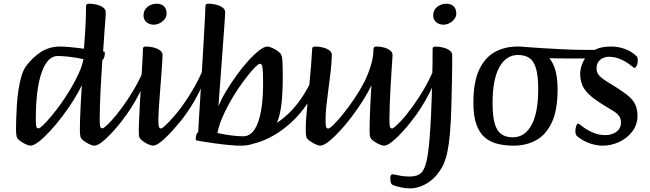

<svg xmlns="http://www.w3.org/2000/svg" viewBox="-20 -776 3522 1040"><path d="M144.5 13Q139.5 13 128.3 8.9Q117.1 4.8 104.7 -2.4Q92.2 -9.6 82.4 -18.1Q72.7 -26.5 70.4 -35.1Q66.7 -47.8 66.7 -78.1Q66.7 -96.8 67.7 -130.4Q68.7 -163.9 71.2 -204.7Q73.7 -245.5 79.7 -286.4Q85.7 -327.3 95.7 -361.7Q105.7 -396 120.7 -417Q157.4 -466.7 203 -495.3Q248.7 -524 306.7 -524Q323 -524 358.6 -520.9Q394.2 -517.9 434.8 -512Q439.1 -564.9 441.4 -604.2Q443.7 -643.4 444.9 -676.6Q446.1 -709.7 446.1 -742.1Q446.1 -749.2 449.4 -752.6Q452.8 -756 462.5 -756Q482.4 -756 503.5 -750.8Q524.6 -745.7 538.7 -735.4Q552.9 -725 552.9 -709.2Q552.9 -704.5 552 -690.2Q551.2 -676 549.7 -655.1Q548.2 -634.2 546.2 -608.5Q544.2 -582.8 542.4 -554.2Q540.5 -525.6 538.5 -496.7H542.5Q545.1 -496.7 546.4 -494.9Q547.7 -493.1 547.7 -487.5Q547.7 -472.4 543.1 -462Q538.5 -451.7 534.2 -451.7Q534.2 -448.7 532.8 -426.2Q531.5 -403.7 529.3 -368Q527.1 -332.4 524.9 -290.6Q522.7 -248.8 521.4 -206.9Q520 -165.1 520 -131.3Q520 -97.5 523.2 -89.2Q526.4 -80.9 534.5 -80.9Q540.2 -80.9 553 -92.2Q565.8 -103.4 581.2 -120Q596.6 -136.5 609.7 -152.1Q622.8 -167.6 629.3 -175.4Q632.8 -179.3 634.2 -181Q635.5 -182.7 638.5 -182.7Q642.4 -182.7 648.8 -172.1Q655.2 -161.5 655.2 -150Q655.2 -145 654 -141.3Q652.7 -137.6 649.8 -133.8Q639.3 -119 619.1 -94.7Q598.9 -70.4 575 -45.5Q551 -20.5 528.5 -3.8Q506.1 13 489.8 13Q484.8 13 473.6 8.9Q462.4 4.8 449.9 -2.4Q437.5 -9.6 427.7 -18.1Q418 -26.5 415.7 -35.1Q414 -42 413.3 -52.5Q412.7 -63 412.7 -78.1Q412.7 -97 413.5 -126Q414.4 -155 416.1 -188.3Q417.7 -221.6 419.6 -254.6Q421.5 -287.6 423.2 -314.5Q406.5 -278.9 379.1 -234.9Q351.8 -190.9 318.8 -147.4Q285.9 -103.8 252.5 -67.5Q219.1 -31.3 190.8 -9.1Q162.5 13 144.5 13ZM188.5 -80.6Q195.3 -80.6 213.7 -98.2Q232.2 -115.8 257.4 -145.9Q282.6 -175.9 309.9 -214.2Q337.2 -252.5 362.4 -294.7Q387.5 -336.9 406.4 -378.5Q425.3 -420.1 432.2 -455.7Q385.3 -465.5 350.9 -469.1Q316.6 -472.7 292.5 -472.7Q237 -472.7 205.5 -383.3Q174 -294 174 -130.7Q174 -97.2 177.2 -88.9Q180.4 -80.6 188.5 -80.6Z M587 -70.3Q581.3 -67.3 577 -71.6Q572.6 -75.9 571.2 -84.1Q569.8 -92.4 571.7 -101.4Q573.7 -110.5 579.5 -116.9Q610.3 -151.5 642.5 -195.5Q674.7 -239.5 703.7 -288.8Q732.8 -338 754 -386.9Q760 -399.2 764.3 -391.6Q768.7 -384 770.5 -369.9Q772.3 -355.9 768.8 -346.6Q757.8 -315 737.1 -273.9Q716.4 -232.8 690.1 -191.7Q663.9 -150.6 637 -118.2Q610.1 -85.7 587 -70.3Z M807.5 13Q802.6 13 791.4 8.9Q780.2 4.8 767.7 -2.4Q755.2 -9.6 745.8 -18.1Q736.5 -26.5 734.1 -35.1Q732.5 -40.1 732.1 -50.3Q731.8 -60.5 731.8 -78.1Q732.5 -101.8 734 -138.9Q735.5 -176.1 738 -220.5Q740.5 -264.8 743.4 -310.1Q746.2 -355.4 748.7 -396.5Q751.2 -437.6 752.7 -467.5Q754.2 -497.5 754.2 -510.1Q754.2 -517.2 757.4 -520.6Q760.6 -524 769.9 -524Q790.2 -524 811.3 -518.8Q832.4 -513.7 846.5 -503.4Q860.6 -493 860.6 -477.2Q860.6 -466.3 858.3 -433.4Q855.9 -400.4 852.8 -356.4Q849.6 -312.3 846 -267.1Q842.5 -221.9 840.1 -185.3Q837.8 -148.8 837.8 -131.3Q837.8 -97.5 841 -88.9Q844.2 -80.2 852.3 -80.2Q858 -80.2 870.8 -91.8Q883.6 -103.4 899 -119.6Q914.3 -135.9 927.5 -151.7Q940.6 -167.6 947.1 -175.4Q950.6 -179.3 952 -181Q953.3 -182.7 955.6 -182.7Q960.2 -182.7 966.6 -172.1Q973 -161.5 973 -150Q973 -145.7 971.7 -141.7Q970.5 -137.6 967.5 -133.8Q957.1 -119 936.9 -94.7Q916.7 -70.4 892.7 -45.5Q868.8 -20.5 846.3 -3.8Q823.9 13 807.5 13ZM813.7 -642.4Q797 -642.4 784.4 -648.8Q771.8 -655.2 764.6 -666.6Q757.5 -678 757.5 -691.6Q757.5 -712.9 767.9 -727Q778.2 -741 794.9 -748.5Q811.6 -756 829 -756Q842.9 -756 855.1 -750.7Q867.3 -745.5 874.9 -733.4Q882.4 -721.4 882.4 -700.7Q882.4 -686.1 872 -672.5Q861.5 -658.8 845.6 -650.6Q829.6 -642.4 813.7 -642.4Z M907 -70.3Q901.3 -67.3 897 -71.6Q892.6 -75.9 891.2 -84.1Q889.8 -92.4 891.7 -101.4Q893.7 -110.5 899.5 -116.9Q930.3 -151.5 962.5 -195.5Q994.7 -239.5 1023.7 -288.8Q1052.8 -338 1074 -386.9Q1080 -399.2 1084.3 -391.6Q1088.7 -384 1090.5 -369.9Q1092.3 -355.9 1088.8 -346.6Q1077.8 -315 1057.1 -273.9Q1036.4 -232.8 1010.1 -191.7Q983.9 -150.6 957 -118.2Q930.1 -85.7 907 -70.3Z M1285.5 13Q1263.9 13 1226.4 10Q1189 6.9 1142.3 0.4Q1095.6 -6.1 1045.6 -15Q1043.7 -15.3 1042 -16.6Q1040.4 -17.9 1040.4 -23.5Q1040.4 -39.3 1045 -49.7Q1049.6 -60 1053.6 -60Q1055 -88.4 1057.7 -133.1Q1060.4 -177.9 1063.9 -233.1Q1067.4 -288.3 1071 -348.6Q1074.7 -408.9 1078.2 -468.6Q1081.7 -528.3 1084.8 -581.7Q1088 -635 1090 -676.9Q1092 -718.7 1092.7 -742.1Q1092.7 -749.2 1095.9 -752.6Q1099.1 -756 1109.1 -756Q1129.4 -756 1150.1 -750.8Q1170.8 -745.7 1185.3 -735.4Q1199.8 -725 1199.8 -709.2Q1199.8 -701.4 1197.4 -667.5Q1195.1 -633.6 1191.4 -583.4Q1187.8 -533.3 1183.6 -476.4Q1179.4 -419.6 1175.4 -364.8Q1171.4 -310.1 1168 -266.3Q1164.6 -222.5 1163.3 -199.7Q1177 -235.6 1202.8 -278.9Q1228.6 -322.1 1259.8 -365.6Q1291 -409.1 1323.1 -444.8Q1355.2 -480.5 1383.1 -502.2Q1411 -524 1429.1 -524Q1434.7 -524 1445.9 -519.9Q1457.1 -515.8 1469.6 -508.9Q1482.1 -502.1 1491.8 -493.6Q1501.6 -485.2 1504.6 -475.9Q1508.6 -467.6 1510.2 -439.5Q1511.7 -411.4 1511.7 -353.1Q1511.7 -334.4 1511 -307.4Q1510.3 -280.4 1508.1 -250.1Q1505.9 -219.8 1501.3 -189.7Q1496.6 -159.5 1489 -134.8Q1481.4 -110.2 1470.2 -94Q1445.4 -59.1 1417.1 -35.3Q1388.8 -11.5 1356.6 0.8Q1324.4 13 1285.5 13ZM1298.3 -37.7Q1349.7 -37.7 1377.4 -112.5Q1405.1 -187.4 1405.1 -323.7Q1405.1 -386.2 1402.2 -408.3Q1399.4 -430.5 1387.1 -430.5Q1380.4 -430.5 1362.6 -412.9Q1344.9 -395.3 1321 -365.2Q1297.1 -335.1 1271.2 -296.9Q1245.3 -258.6 1221.9 -216.4Q1198.5 -174.1 1181.3 -132.6Q1164.2 -91 1157.9 -55.4Q1205.5 -45.2 1240.2 -41.5Q1275 -37.7 1298.3 -37.7Z M1260.3 13Q1248.3 13 1257.1 5.3Q1266 -2.5 1287 -14.4Q1308.1 -26.3 1332.9 -39.6Q1357.8 -52.8 1377.8 -62.9Q1445.3 -84.8 1494 -120.3Q1542.7 -155.8 1577.6 -197.9Q1612.5 -240 1636.9 -282.8Q1661.4 -325.5 1680.4 -362Q1686.7 -373.6 1690.9 -371.3Q1695.1 -368.9 1697.1 -357.9Q1699.1 -346.9 1697.9 -332.2Q1696.7 -317.4 1691.5 -304.2Q1673.6 -259.7 1647.8 -219.9Q1622 -180.1 1590.3 -145.6Q1558.5 -111.1 1522.7 -83.3Q1486.8 -55.5 1449.3 -35.3Q1411.7 -15.1 1374.6 -3.6Q1351.7 3.3 1323.1 8.1Q1294.6 13 1260.3 13Z M1713.9 13Q1708.9 13 1697.7 8.9Q1686.5 4.8 1673.7 -2.4Q1660.9 -9.6 1651.1 -18.1Q1641.4 -26.5 1639.1 -35.1Q1637.4 -42 1636.7 -52.5Q1636.1 -63 1636.1 -78.1Q1636.1 -102.6 1638.8 -140.6Q1641.5 -178.5 1646.3 -224.7Q1651.2 -270.8 1656 -320.6Q1660.7 -370.3 1664.8 -419Q1668.8 -467.7 1670.9 -510.1Q1670.9 -517.2 1674.5 -520.6Q1678 -524 1687.3 -524Q1707.6 -524 1728.7 -518.8Q1749.7 -513.7 1763.9 -503.4Q1778 -493 1777.3 -477.2Q1776.6 -440.1 1771.4 -392.5Q1766.1 -344.9 1759.3 -295.7Q1752.6 -246.6 1748 -203.2Q1743.4 -159.8 1743.4 -131Q1743.4 -97.2 1746.3 -88.6Q1749.1 -79.9 1757.9 -79.9Q1766 -79.9 1787.8 -101.4Q1809.6 -122.8 1838.9 -159.1Q1868.3 -195.4 1898.8 -240.6Q1929.4 -285.8 1953.9 -333Q1976.2 -378.7 1989.6 -424Q2003 -469.4 2003 -509.4Q2003 -517.2 2006.5 -520.6Q2010.1 -524 2020.1 -524Q2039.7 -524 2059.2 -518.8Q2078.7 -513.7 2092.5 -503.4Q2106.3 -493 2106.3 -477.2Q2106.3 -474.9 2104.6 -449.7Q2102.9 -424.4 2100.4 -385Q2097.9 -345.5 2095.3 -299.9Q2092.8 -254.3 2091.1 -209.7Q2089.4 -165.1 2089.4 -131.3Q2089.4 -97.5 2092.3 -88.9Q2095.1 -80.2 2103.9 -80.2Q2109.6 -80.2 2122.4 -91.8Q2135.2 -103.4 2150.6 -119.6Q2166 -135.9 2179.1 -151.7Q2192.2 -167.6 2198.7 -175.4Q2201.6 -178.7 2203.3 -180.7Q2204.9 -182.7 2207.2 -182.7Q2211.8 -182.7 2218.2 -172.1Q2224.6 -161.5 2224.6 -150Q2224.6 -145.7 2223.4 -141.7Q2222.1 -137.6 2219.2 -133.8Q2208.7 -119 2188.5 -94.7Q2168.3 -70.4 2144.4 -45.5Q2120.4 -20.5 2097.9 -3.8Q2075.5 13 2059.2 13Q2053.5 13 2042.3 8.9Q2031.1 4.8 2018.3 -2.4Q2005.5 -9.6 1996.1 -18.1Q1986.7 -26.5 1984.4 -35.1Q1982.7 -42 1982.4 -52.5Q1982.1 -63 1982.1 -78.1Q1982.1 -97 1982.9 -126Q1983.8 -155 1985.1 -188.3Q1986.5 -221.6 1988.3 -254.6Q1990.2 -287.6 1991.9 -314.5Q1975.8 -278.9 1948.2 -234.9Q1920.5 -190.9 1887.9 -147.4Q1855.3 -103.8 1821.9 -67.5Q1788.5 -31.3 1760.2 -9.1Q1731.9 13 1713.9 13Z M2157 -70.3Q2151.3 -67.3 2147 -71.6Q2142.6 -75.9 2141.2 -84.1Q2139.8 -92.4 2141.7 -101.4Q2143.7 -110.5 2149.5 -116.9Q2180.3 -151.5 2212.5 -195.5Q2244.7 -239.5 2273.7 -288.8Q2302.8 -338 2324 -386.9Q2330 -399.2 2334.3 -391.6Q2338.7 -384 2340.5 -369.9Q2342.3 -355.9 2338.8 -346.6Q2327.8 -315 2307.1 -273.9Q2286.4 -232.8 2260.1 -191.7Q2233.9 -150.6 2207 -118.2Q2180.1 -85.7 2157 -70.3Z M2204.9 244.3Q2174.6 244.3 2147 237.9Q2119.3 231.4 2108.5 226.5Q2099.4 222.2 2096.8 212.7Q2094.2 203.2 2094.2 187.7Q2094.2 177.1 2097.6 172.6Q2101 168.1 2107.3 168.1Q2112.3 168.1 2140.1 174.2Q2167.8 180.3 2198.5 180.3Q2219 180.3 2235.7 175.1Q2252.4 169.9 2263.2 158.7Q2273.9 147.4 2282.3 124.6Q2290.8 101.8 2296.5 65.2Q2302.3 28.7 2306.7 -23.5Q2311.1 -75.7 2314.5 -145.7Q2316.9 -192.6 2318.2 -241.2Q2319.6 -289.8 2320.9 -337.4Q2322.3 -385 2322.8 -429Q2323.3 -473.1 2323.3 -509.8Q2323.3 -516.9 2326.3 -520.3Q2329.4 -523.7 2339 -523.7Q2359 -523.7 2380 -518.5Q2401.1 -513.4 2415.2 -503Q2429.4 -492.7 2429.4 -476.9Q2429.4 -446.7 2429.2 -411Q2429.1 -375.4 2428.1 -337.7Q2427.1 -300 2426.3 -261.7Q2425.5 -223.3 2424.5 -187.7Q2423.5 -152.1 2421.8 -120.7Q2418 -47.7 2411.2 0.6Q2404.4 49 2395 79.9Q2385.6 110.7 2374.1 130.4Q2362.6 150.1 2349.5 166.7Q2330.3 191.5 2304.7 209.1Q2279.1 226.8 2253.1 235.5Q2227.2 244.3 2204.9 244.3ZM2382.8 -642.4Q2366 -642.4 2353.4 -648.8Q2340.8 -655.2 2333.7 -666.6Q2326.6 -678 2326.6 -691.6Q2326.6 -712.9 2336.9 -727Q2347.3 -741 2364 -748.5Q2380.6 -756 2398.1 -756Q2411.9 -756 2424.1 -750.7Q2436.4 -745.5 2443.9 -733.3Q2451.5 -721.1 2451.5 -700.4Q2451.5 -686.1 2441 -672.5Q2430.6 -658.8 2414.6 -650.6Q2398.7 -642.4 2382.8 -642.4Z M2762.3 13Q2715.3 13 2675.4 3.2Q2635.5 -6.6 2606.2 -31.4Q2577 -56.1 2560.6 -101.7Q2544.2 -147.4 2544.2 -219Q2544.2 -333.5 2576.3 -400.1Q2608.3 -466.8 2662.5 -495.4Q2716.6 -524 2782.4 -524Q2829.4 -524 2868.8 -514.2Q2908.2 -504.4 2937.9 -479.6Q2967.5 -454.9 2983.9 -409.3Q3000.3 -363.6 3000.3 -292Q3000.3 -177.9 2968.2 -111Q2936.1 -44.2 2882.6 -15.6Q2829.1 13 2762.3 13ZM2758.1 -32.2Q2822.5 -32.2 2858.9 -98.7Q2895.3 -165.2 2895.3 -291.9Q2895.3 -361.3 2884.3 -402Q2873.4 -442.6 2849.4 -460.4Q2825.5 -478.2 2785.3 -478.2Q2721.2 -478.2 2684.6 -411.7Q2648.1 -345.2 2648.1 -218.1Q2648.1 -149.7 2659 -109.1Q2670 -68.5 2694.3 -50.3Q2718.6 -32.2 2758.1 -32.2Z M2869.3 -464.4Q2861.6 -466.5 2849.6 -473.1Q2837.6 -479.8 2828.4 -489.2Q2810.8 -504.1 2800.9 -513.6Q2790.9 -523.1 2805.4 -523.1Q2820.1 -522.1 2850.4 -519.8Q2880.8 -517.5 2922.9 -514.8Q2965 -512.1 3013.9 -509.8Q3050.8 -507.8 3086.5 -506.7Q3122.3 -505.7 3159.4 -505.7Q3196.6 -505.6 3236.6 -506.2Q3243.6 -506.5 3243.8 -501.5Q3244 -496.5 3239.9 -489.7Q3235.8 -482.9 3228.1 -476.7Q3217.2 -466.6 3202.1 -463.1Q3187 -459.6 3164.6 -459.6Q3143.4 -459.6 3101 -459.2Q3058.7 -458.9 3013.3 -459.6Q2969 -460.3 2929.5 -461.3Q2890.1 -462.3 2869.3 -464.4Z M3244.7 13Q3212 13 3176 1Q3139.9 -11 3108.3 -36.6Q3101.1 -41.1 3098.8 -50.2Q3096.5 -59.3 3096.5 -65.4Q3096.5 -78.2 3100.8 -92.3Q3105.1 -106.4 3112.1 -106.4Q3116.1 -106.4 3127.4 -96.8Q3138.8 -87.2 3157.5 -75.3Q3176.2 -63.4 3201.9 -53.8Q3227.6 -44.2 3261 -44.2Q3279.2 -44.2 3298.3 -51.2Q3317.5 -58.1 3330.5 -73.3Q3343.6 -88.4 3343.6 -112.3Q3343.6 -133.1 3333.3 -147.3Q3323 -161.5 3305 -173.2Q3287 -184.9 3264 -198Q3241 -211.2 3215.2 -229.5Q3167.4 -260.8 3145 -294.7Q3122.6 -328.5 3122.6 -376.3Q3122.6 -408 3139 -442.4Q3155.4 -476.8 3192.2 -500.4Q3228.9 -524 3289.5 -524Q3328.9 -524 3364.4 -511Q3399.9 -498.1 3425.2 -474.2Q3431.7 -469.8 3433.2 -462.8Q3434.7 -455.8 3434.7 -449.4Q3434.7 -433.1 3429 -420.8Q3423.3 -408.4 3416 -408.4Q3413.4 -408.4 3402.4 -417.6Q3391.4 -426.9 3373.6 -438.4Q3355.8 -450 3331.2 -459.2Q3306.7 -468.5 3276.1 -468.5Q3262.7 -468.5 3247.3 -462.2Q3232 -455.9 3221.7 -442Q3211.4 -428 3211.4 -404.5Q3211.4 -385.8 3221.9 -371.8Q3232.4 -357.9 3251 -345Q3269.6 -332.2 3296 -316.5Q3322.4 -300.7 3354.5 -278.3Q3397.1 -250.1 3415.1 -220.9Q3433.1 -191.7 3433.1 -149.8Q3433.1 -100.7 3405.3 -64.1Q3377.5 -27.5 3334.2 -7.2Q3290.9 13 3244.7 13Z"/></svg>

Font: Briem Hand Thin
Style: Regular
Weight: 100
Designer: Gunnlaugur SE Briem, Eben Sorkin
Foundry: Sorkin Type Co.
Version: Version 1.003